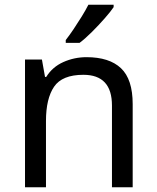

<svg xmlns="http://www.w3.org/2000/svg" viewBox="-20 -786 658 806"><path d="M343 -546Q439 -546 488 -499.5Q537 -453 537 -349V0H450V-343Q450 -472 330 -472Q241 -472 207 -422Q173 -372 173 -278V0H85V-536H156L169 -463H174Q200 -505 246 -525.5Q292 -546 343 -546ZM457 -756Q445 -738 420 -709.5Q395 -681 366.5 -652.5Q338 -624 314 -606H256V-618Q271 -637 288.5 -663Q306 -689 323 -716.5Q340 -744 351 -766H457Z"/></svg>

Font: Noto Sans Marchen
Style: Regular
Weight: 400
Designer: Monotype Design Team
Foundry: Monotype Imaging Inc.
Version: Version 2.003; ttfautohint (v1.8.4.7-5d5b)